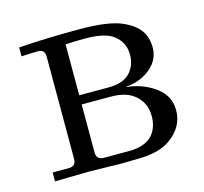

<svg xmlns="http://www.w3.org/2000/svg" viewBox="-74 -529 651 612"><g transform="rotate(-15 251.5 -223.0)"><path d="M36.1 1V-28.3H88.9Q113.3 -28.3 113.3 -52.7V-389.2Q113.3 -413.6 91.3 -413.6Q67.9 -413.6 36.1 -411.6V-440.9Q123.5 -447.3 237.8 -447.3Q331.5 -447.3 376.5 -427.7Q414.1 -411.1 430.7 -387.5Q447.3 -363.8 447.3 -330.6Q447.3 -291 414.8 -263.4Q382.3 -235.8 334 -231.9V-230.5Q379.4 -226.1 416.5 -203.1Q467.8 -171.9 467.8 -118.7Q467.8 -63 416.5 -26.9Q378.4 0 307.6 0L248 1Q246.6 1 206.5 0Q166.5 -1 148.9 -1Q132.3 -1 85 0Q37.6 1 36.1 1ZM181.6 -55.7Q181.6 -31.2 206.1 -31.2H288.6Q341.8 -31.2 366.7 -58.6Q387.7 -82.5 387.7 -120.6Q387.7 -166.5 352.5 -193.4Q325.2 -213.9 277.8 -213.9H181.6ZM181.6 -244.1H278.8Q327.6 -244.1 350.6 -269.5Q371.6 -293.5 371.6 -327.6Q371.6 -367.7 339.8 -392.6Q312 -414.1 245.6 -414.1Q211.4 -414.1 181.6 -412.1Z"/></g></svg>

Font: Theano Old Style
Style: Regular
Weight: 400
Designer: Alexey Kryukov
Version: Version 2.00